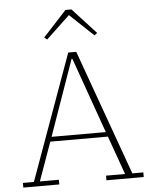

<svg xmlns="http://www.w3.org/2000/svg" viewBox="-61 -976 811 1026"><g transform="rotate(-5 345.0 -463.0)"><path d="M22 -25H81L324 -698H367L609 -25H668V0H468V-25H570L496 -232H187L113 -25H215V0H22ZM196 -257H487L343 -663H339ZM203 -789 329 -926H361L487 -789L472 -777L345 -897L218 -777Z"/></g></svg>

Font: IBM Plex Serif ExtLt
Style: Regular
Weight: 200
Designer: Mike Abbink, Paul van der Laan, Pieter van Rosmalen
Foundry: Bold Monday
Version: Version 3.001